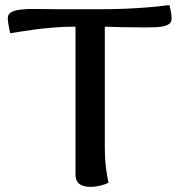

<svg xmlns="http://www.w3.org/2000/svg" viewBox="-20 -726 701 755"><path d="M276.9 -621.1Q231 -621.1 190.2 -617.7Q149.4 -614.3 116 -609.9Q82.5 -605.5 57.9 -601.3Q33.2 -597.2 20 -595.2Q20 -595.7 18.8 -601.6Q17.6 -607.4 15.6 -616.7Q13.7 -626 12.2 -636.5Q10.7 -647 10.7 -654.8Q10.7 -670.9 25.1 -678.5Q39.6 -686 64.5 -688.7Q89.4 -691.4 122.6 -690.7Q155.8 -689.9 193.8 -689.9H336.9Q359.4 -689.9 392.1 -689.9Q424.8 -689.9 465.1 -691.4Q505.4 -692.9 551.5 -696.3Q597.7 -699.7 646 -706.1Q646 -705.6 647.5 -700.9Q648.9 -696.3 650.4 -688.7Q651.9 -681.2 653.3 -671.6Q654.8 -662.1 654.8 -651.9Q654.8 -639.6 646.2 -632.8Q637.7 -626 623.5 -622.8Q609.4 -619.6 591.1 -618.9Q572.8 -618.2 552.7 -618.2Q497.1 -618.2 458.5 -619.1Q419.9 -620.1 392.1 -621.1V-153.8Q392.1 -122.6 393.8 -98.6Q395.5 -74.7 397.9 -56.9Q400.4 -39.1 402.8 -27.1Q405.3 -15.1 406.7 -7.8Q399.4 -3.9 390.6 -0.7Q381.8 2.4 372.3 4.6Q362.8 6.8 353.5 7.8Q344.2 8.8 335.9 8.8Q323.2 8.8 312.3 6.3Q301.3 3.9 293.5 -1.7Q285.6 -7.3 281.2 -16.6Q276.9 -25.9 276.9 -40Z"/></svg>

Font: Artifika
Style: Medium
Weight: 500
Designer: Yulya Zhdanova | Cyreal.org
Foundry: Yulya Zhdanova | Cyreal
Version: Version 1.000